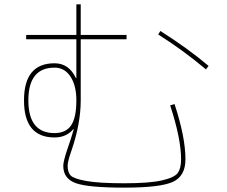

<svg xmlns="http://www.w3.org/2000/svg" viewBox="-20 -820 1040 880"><path d="M318 -227 316 -228Q284 -190 230 -190Q90 -190 90 -360Q90 -530 230 -530Q296 -530 328 -462H330V-640H100V-660H330V-800H350V-660H560V-640H350V-360Q350 -253 307 -128Q290 -80 290 -60Q290 -31 303.5 -16Q317 -1 375.5 9.5Q434 20 550 20Q664 20 721.5 7Q779 -6 794.5 -27Q810 -48 810 -90Q810 -184 760 -337L780 -343Q830 -191 830 -90Q830 -13 772.5 13.5Q715 40 550 40Q385 40 327.5 19.5Q270 -1 270 -60Q270 -80 288 -134Q306 -185 318 -227ZM705 -662 715 -678Q840 -599 936 -518L924 -502Q818 -591 705 -662ZM230 -210Q282 -210 306 -245.5Q330 -281 330 -360Q330 -428 303 -469Q276 -510 230 -510Q110 -510 110 -360Q110 -210 230 -210Z"/></svg>

Font: Mplus 1p Thin
Style: Regular
Weight: 250
Version: Version 1.061